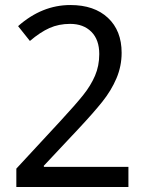

<svg xmlns="http://www.w3.org/2000/svg" viewBox="-20 -744 577 764"><path d="M45 0V-73L220 -262Q280 -327 310.5 -365Q341 -403 358 -442.5Q375 -482 375 -529Q375 -586 343.5 -617.5Q312 -649 259 -649Q214 -649 177 -632.5Q140 -616 99 -581L52 -640Q147 -724 260 -724Q355 -724 409.5 -673Q464 -622 464 -534Q464 -481 443.5 -432.5Q423 -384 387 -339Q351 -294 291 -230L154 -84L155 -80H491V0Z"/></svg>

Font: Noto Sans Display
Style: Regular
Weight: 400
Designer: Monotype Design team
Foundry: Monotype Imaging Inc.
Version: Version 1.000